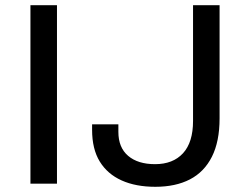

<svg xmlns="http://www.w3.org/2000/svg" viewBox="-20 -706 950 738"><path d="M97 0V-686H199V0ZM577 12Q502 12 447.5 -12.5Q393 -37 363.5 -85Q334 -133 334 -207V-228H435V-199Q435 -139 472.5 -107Q510 -75 576 -75Q645 -75 683.5 -117Q722 -159 722 -241V-686H824V-251Q824 -162 794.5 -103.5Q765 -45 710 -16.5Q655 12 577 12Z"/></svg>

Font: Archivo SemiExpanded
Style: Regular
Weight: 400
Width: 6
Designer: Hector Gatti
Foundry: Omnibus-Type
Version: Version 2.001